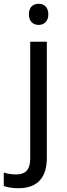

<svg xmlns="http://www.w3.org/2000/svg" viewBox="-75 -757 353 1017"><path d="M78 -681C78 -643 101 -625 130 -625C157 -625 181 -643 181 -681C181 -720 157 -737 130 -737C101 -737 78 -720 78 -681ZM22 240C127 240 173 180 173 80V-536H85V83C85 148 54 167 11 167C-15 167 -35 163 -55 157V228C-37 235 -12 240 22 240Z"/></svg>

Font: Noto Sans Buginese
Style: Regular
Weight: 400
Designer: Monotype Design Team
Foundry: Monotype Imaging Inc.
Version: Version 2.002